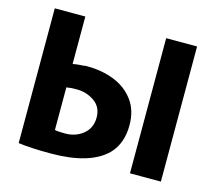

<svg xmlns="http://www.w3.org/2000/svg" viewBox="-103 -820 1117 984"><g transform="rotate(15 456.0 -328.0)"><path d="M233 -438Q255 -443 299 -445Q293 -445 290 -446H310Q388 -446 453 -420Q518 -394 557 -341Q596 -288 596 -210Q596 -113 540 -55Q451 34 243 34Q136 34 71 25V-690H233ZM662 -690H826V27H662ZM233 -88Q249 -84 288 -84Q344 -84 383.5 -116.5Q423 -149 423 -205Q423 -260 381.5 -289Q340 -318 288 -318Q254 -318 233 -314Z"/></g></svg>

Font: BM Euljiro oraeorae
Style: Regular
Weight: 400
Designer: Bongjin Kim; Bomjun Kim; Myungsoo Han; Hyesun Chae; Mikyoung Jeong; Wujin Sim; Minjae Kang; Suwha Jang;
Foundry: Sandoll Inc.
Version: Version 1.000;hotconv 1.0.109;makeexe 2.5.65596